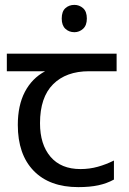

<svg xmlns="http://www.w3.org/2000/svg" viewBox="-20 -757 530 787"><path d="M285 -737Q305 -737 320.5 -723.5Q336 -710 336 -681Q336 -653 320.5 -639Q305 -625 285 -625Q263 -625 248 -639Q233 -653 233 -681Q233 -710 248 -723.5Q263 -737 285 -737ZM301 10Q183 10 118 -57Q53 -124 53 -245Q53 -325 82 -380.5Q111 -436 165 -465H8V-537H458V-465H345Q251 -465 197.5 -411.5Q144 -358 144 -252Q144 -165 187 -114.5Q230 -64 310 -64Q347 -64 381 -73.5Q415 -83 447 -99V-21Q418 -5 383 2.5Q348 10 301 10Z"/></svg>

Font: bangla15
Style: Regular
Weight: 400
Designer: Jelle Bosma - Monotype Design Team
Foundry: Monotype Imaging Inc.
Version: Version 2.006